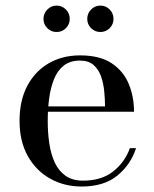

<svg xmlns="http://www.w3.org/2000/svg" viewBox="-20 -672 564 702"><path d="M278.5 10Q215 10 163.5 -18.8Q112 -47.5 81.8 -101.2Q51.5 -155 51.5 -230Q51.5 -305 80 -358.5Q108.5 -412 158.5 -440.8Q208.5 -469.5 272.5 -469.5Q345 -469.5 388.2 -440.8Q431.5 -412 450.8 -365Q470 -318 470 -263.5H119V-283H364Q364 -308 361.2 -337Q358.5 -366 349.8 -391.8Q341 -417.5 322.5 -434Q304 -450.5 272.5 -450.5Q236.5 -450.5 213.5 -432.5Q190.5 -414.5 177.8 -383.2Q165 -352 159.8 -312.5Q154.5 -273 154.5 -230Q154.5 -187 160.2 -147.8Q166 -108.5 180.2 -77.8Q194.5 -47 219.8 -29.2Q245 -11.5 284 -11.5Q351 -11.5 393.8 -45.2Q436.5 -79 455 -130.5H477.5Q458 -70 409 -30Q360 10 278.5 10ZM347 -555Q327 -555 313 -569Q299 -583 299 -603Q299 -623 313 -637.2Q327 -651.5 347 -651.5Q367 -651.5 381 -637.2Q395 -623 395 -603Q395 -583 381 -569Q367 -555 347 -555ZM187 -555Q167 -555 153 -569Q139 -583 139 -603Q139 -623 153 -637.2Q167 -651.5 187 -651.5Q207 -651.5 221 -637.2Q235 -623 235 -603Q235 -583 221 -569Q207 -555 187 -555Z"/></svg>

Font: Bodoni Moda SC
Style: Regular
Weight: 400
Designer: Owen Earl
Foundry: indestructible type
Version: Version 2.005